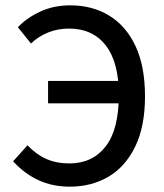

<svg xmlns="http://www.w3.org/2000/svg" viewBox="-20 -687 614 719"><path d="M242 12Q176 12 123.5 -12.5Q71 -37 29 -83L83 -143Q115 -109 153 -92Q191 -75 240 -75Q326 -75 375.5 -138.5Q425 -202 425 -332Q425 -454 376 -517Q327 -580 238 -580Q197 -580 160.5 -565.5Q124 -551 96 -524L47 -585Q80 -620 130.5 -643.5Q181 -667 243 -667Q326 -667 389 -628.5Q452 -590 487.5 -514.5Q523 -439 523 -326Q523 -214 486.5 -138.5Q450 -63 386.5 -25.5Q323 12 242 12ZM160 -300V-384H472V-300Z"/></svg>

Font: UmiuVSE Medium
Style: Regular
Weight: 500
Designer: Paul D. Hunt
Foundry: Adobe
Version: Version 3.046;September 5, 2023;FontCreator 14.0.0.2901 64-b